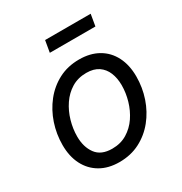

<svg xmlns="http://www.w3.org/2000/svg" viewBox="-171 -848 933 985"><g transform="rotate(-30 295.5 -355.5)"><path d="M253.9 11.7Q188.5 11.7 141.4 -15.9Q94.2 -43.5 68.8 -93.3Q43.5 -143.1 43.5 -210Q43.5 -274.4 63.7 -335Q84 -395.5 122.1 -443.6Q160.2 -491.7 214.1 -520Q268.1 -548.3 335.9 -548.3Q401.4 -548.3 449 -521Q496.6 -493.7 522 -443.6Q547.4 -393.6 547.4 -326.2Q547.4 -260.7 526.9 -200.2Q506.3 -139.6 467.8 -91.8Q429.2 -43.9 375.2 -16.1Q321.3 11.7 253.9 11.7ZM255.9 -66.4Q306.2 -66.4 344.2 -89.6Q382.3 -112.8 408 -150.6Q433.6 -188.5 446.8 -234.1Q460 -279.8 460 -324.7Q460 -366.7 446.5 -399.4Q433.1 -432.1 405.3 -451.2Q377.4 -470.2 333.5 -470.2Q284.2 -470.2 246.3 -447.3Q208.5 -424.3 182.6 -386Q156.7 -347.7 143.6 -301.8Q130.4 -255.9 130.4 -210.4Q130.4 -148.4 160.4 -107.4Q190.4 -66.4 255.9 -66.4ZM505.4 -721.7 493.7 -652.8H223.6L235.4 -721.7Z"/></g></svg>

Font: Inter 17pt
Style: Italic
Weight: 400
Italic angle: -9.3988°
Version: Version 4.001;git-66647c0bb